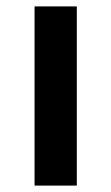

<svg xmlns="http://www.w3.org/2000/svg" viewBox="-20 -580 348 600"><path d="M88 0V-560H220V0Z"/></svg>

Font: Noto Serif Tamil SemiCondensed SemiBold
Style: Regular
Weight: 600
Width: 4
Designer: Indian Type Foundry, Tom Grace, and the Monotype Design Team
Foundry: Monotype Imaging Inc.
Version: Version 2.004; ttfautohint (v1.8.4.7-5d5b)